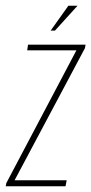

<svg xmlns="http://www.w3.org/2000/svg" viewBox="-39 -651 319 671"><path d="M-19 0 -17 -11 228 -475H56L59 -495H260L258 -483L12 -21H194L190 0ZM138 -544 200 -631H232L153 -544Z"/></svg>

Font: Alumni Sans SC Thin
Style: Italic
Weight: 100
Italic angle: -8°
Designer: Robert E. Leuschke
Foundry: Robert E. Leuschke
Version: Version 1.016